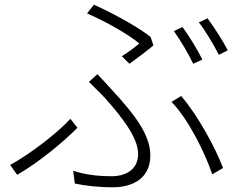

<svg xmlns="http://www.w3.org/2000/svg" viewBox="-20 -770 1040 816"><path d="M498 -531 530 -499C565 -524 610 -558 632 -577L620 -613C565 -657 452 -718 379 -750L350 -713C427 -680 528 -623 572 -585C556 -571 526 -549 498 -531ZM291 -44 298 10C341 19 394 26 462 26C516 26 619 6 619 -110C619 -199 548 -287 463 -380C441 -404 416 -432 394 -455L358 -422C382 -398 410 -371 431 -348C493 -277 567 -188 567 -116C567 -40 500 -21 457 -21C386 -21 340 -29 291 -44ZM882 -29 928 -56C896 -141 822 -278 750 -362L709 -337C780 -264 851 -122 882 -29ZM309 -227 279 -265C224 -204 103 -112 23 -69L53 -27C145 -80 250 -167 309 -227ZM756 -655 719 -638C746 -600 782 -540 801 -499L840 -517C819 -560 782 -619 756 -655ZM862 -692 825 -675C854 -638 887 -582 910 -537L948 -556C929 -594 889 -656 862 -692Z"/></svg>

Font: Noto Sans CJK SC Light
Style: Regular
Weight: 300
Designer: Ryoko NISHIZUKA 西塚涼子 (kana, bopomofo & ideographs); Paul D. Hunt (Latin, Greek & Cyrillic); Sandoll Communications 산돌커뮤니
Foundry: Adobe
Version: Version 2.004;hotconv 1.0.118;makeotfexe 2.5.65603